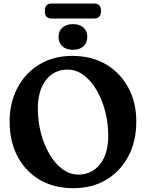

<svg xmlns="http://www.w3.org/2000/svg" viewBox="-20 -1022 806 1058"><path d="M378.5 -714Q484.5 -714 563.8 -667.5Q643 -621 687 -539.2Q731 -457.5 731 -352.5Q731 -244 687.5 -161.2Q644 -78.5 566 -31.8Q488 15 384 15Q278 15 199 -31.2Q120 -77.5 76.5 -160.2Q33 -243 33 -352Q33 -455.5 76 -537.5Q119 -619.5 196.8 -666.8Q274.5 -714 378.5 -714ZM576.5 -274.5Q576.5 -343.5 559.5 -408.8Q542.5 -474 512 -526Q481.5 -578 440.8 -608.2Q400 -638.5 352.5 -638.5Q278 -638.5 233.2 -580.5Q188.5 -522.5 188.5 -424Q188.5 -353.5 205.5 -288.5Q222.5 -223.5 253 -171.8Q283.5 -120 324.2 -90Q365 -60 412 -60Q485.5 -60 531 -116.8Q576.5 -173.5 576.5 -274.5ZM382 -747.5Q345 -747.5 323.8 -766.8Q302.5 -786 302.5 -819Q302.5 -851 323.8 -870Q345 -889 382 -889Q419 -889 440 -870Q461 -851 461 -819Q461 -786.5 440 -767Q419 -747.5 382 -747.5ZM227 -961Q227 -1002.5 264 -1002.5H499.5Q536.5 -1002.5 536.5 -961.5Q536.5 -920 499.5 -920H264Q227 -920 227 -961Z"/></svg>

Font: Fraunces 72pt S100 SemiBold
Style: Regular
Weight: 600
Version: Version 1.000; ttfautohint (v1.8.3)